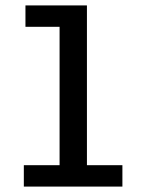

<svg xmlns="http://www.w3.org/2000/svg" viewBox="-20 -689 540 709"><path d="M68 0V-79H200V-590H74V-669H301V-79H432V0Z"/></svg>

Font: Inconsolata SemiBold
Style: Regular
Weight: 600
Monospace: yes
Designer: Raph Levien, Cyreal, Brenton Simpson
Foundry: Raph Levien, Cyreal, Google
Version: Version 3.100; ttfautohint (v1.8.4.7-5d5b)